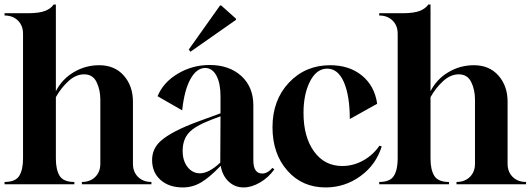

<svg xmlns="http://www.w3.org/2000/svg" viewBox="-20 -808 2327 842"><path d="M0 0V-10Q48 -10 64.5 -37Q81 -64 81 -112V-660Q81 -696 58.5 -718Q36 -740 0 -740V-750H102Q153 -750 180 -761Q205 -772 215 -788H225V-408Q252 -461 303.5 -491.5Q355 -522 415 -522Q483 -522 523 -476.5Q563 -431 563 -362V-90Q563 -54 585.5 -32Q608 -10 644 -10V0H339V-10Q375 -10 397.5 -32Q420 -54 420 -90V-372Q420 -414 403.5 -448Q387 -482 349 -482Q313 -482 280.5 -452.5Q248 -423 225 -382V-112Q225 -64 241.5 -37Q258 -10 306 -10V0Z M815 -581 808 -591 945 -784H950L1015 -726V-721ZM782 14Q721 14 684 -19Q647 -52 647 -106Q647 -156 685 -190Q733 -233 854 -277L947 -311V-386Q947 -443 929 -476.5Q911 -510 879 -510Q841 -509 814.5 -460Q788 -411 779 -324L671 -386Q696 -447 760 -485Q824 -523 899 -523Q985 -523 1038 -475Q1091 -427 1091 -346V-105Q1091 -47 1130 -47Q1153 -47 1175 -72L1183 -65Q1157 -29 1120 -7.5Q1083 14 1048 14Q1010 14 982.5 -12Q955 -38 948 -81Q898 -29 861 -7.5Q824 14 782 14ZM857 -48Q896 -48 946 -95L947 -298L907 -283Q834 -255 807.5 -225Q781 -195 781 -146Q781 -103 802.5 -75.5Q824 -48 857 -48Z M1408 14Q1305 14 1240 -60Q1175 -134 1175 -250Q1175 -369 1247 -445.5Q1319 -522 1428 -522Q1512 -522 1567.5 -476.5Q1623 -431 1634 -353L1514 -286Q1514 -388 1488 -448Q1462 -507 1415 -507Q1368 -507 1339.5 -451Q1311 -395 1311 -313Q1311 -208 1357 -144Q1403 -80 1481 -80Q1529 -80 1572.5 -104Q1616 -128 1644 -169L1654 -166Q1629 -85 1560.5 -35.5Q1492 14 1408 14Z M1643 0V-10Q1691 -10 1707.5 -37Q1724 -64 1724 -112V-660Q1724 -696 1701.5 -718Q1679 -740 1643 -740V-750H1745Q1796 -750 1823 -761Q1848 -772 1858 -788H1868V-408Q1895 -461 1946.5 -491.5Q1998 -522 2058 -522Q2126 -522 2166 -476.5Q2206 -431 2206 -362V-90Q2206 -54 2228.5 -32Q2251 -10 2287 -10V0H1982V-10Q2018 -10 2040.5 -32Q2063 -54 2063 -90V-372Q2063 -414 2046.5 -448Q2030 -482 1992 -482Q1956 -482 1923.5 -452.5Q1891 -423 1868 -382V-112Q1868 -64 1884.5 -37Q1901 -10 1949 -10V0Z"/></svg>

Font: Gloock
Style: Regular
Weight: 400
Designer: Duarte Pinto
Foundry: Duarte Pinto
Version: Version 1.000